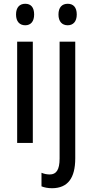

<svg xmlns="http://www.w3.org/2000/svg" viewBox="-20 -758 490 1018"><path d="M114 -738C84 -738 65 -719 65 -681C65 -644 84 -624 114 -624C143 -624 161 -644 161 -681C161 -719 144 -738 114 -738ZM290 -681C290 -644 309 -624 339 -624C368 -624 387 -644 387 -681C387 -719 369 -738 339 -738C309 -738 290 -719 290 -681ZM154 -537H71V0H154ZM257 240C339 239 379 187 379 81V-537H296V83C296 143 278 167 244 167C228 167 214 164 200 158V230C215 236 233 240 257 240Z"/></svg>

Font: Noto Sans Ethiopic Condensed
Style: Regular
Weight: 400
Width: 3
Designer: Monotype Design Team
Foundry: Monotype Imaging Inc.
Version: Version 2.102